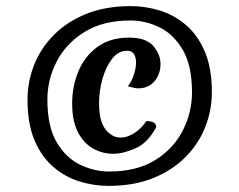

<svg xmlns="http://www.w3.org/2000/svg" viewBox="-20 -881 783 628"><path d="M459 -485Q491 -485 491 -465Q463 -413 422.5 -395.5Q382 -378 350 -378Q315 -378 284 -395.5Q253 -413 234.5 -449.5Q216 -486 216 -542Q216 -599 236.5 -648Q257 -697 298.5 -727.5Q340 -758 402 -758Q458 -758 481.5 -730.5Q505 -703 505 -672Q505 -638 485 -615Q465 -592 432 -592Q425 -592 417 -594Q409 -596 398 -599Q409 -611 417 -634.5Q425 -658 425 -677Q425 -692 418.5 -703.5Q412 -715 396 -715Q367 -715 346.5 -688.5Q326 -662 315 -622.5Q304 -583 304 -543Q304 -485 325 -458Q346 -431 375 -431Q395 -431 417.5 -444.5Q440 -458 459 -485ZM408 -861Q456 -861 503 -846.5Q550 -832 588.5 -799Q627 -766 650 -712Q673 -658 673 -579Q673 -521 651.5 -466Q630 -411 587 -367.5Q544 -324 481 -298.5Q418 -273 335 -273Q287 -273 240 -287.5Q193 -302 154.5 -335Q116 -368 93 -422Q70 -476 70 -555Q70 -614 91.5 -668.5Q113 -723 156 -766.5Q199 -810 262 -835.5Q325 -861 408 -861ZM406 -814Q317 -814 256.5 -776.5Q196 -739 165.5 -680Q135 -621 135 -555Q135 -467 165.5 -415.5Q196 -364 242.5 -342Q289 -320 337 -320Q427 -320 487 -357Q547 -394 577.5 -453.5Q608 -513 608 -579Q608 -667 577.5 -718.5Q547 -770 501 -792Q455 -814 406 -814Z"/></svg>

Font: Merienda
Style: Bold
Weight: 700
Designer: Eduardo Rodriguez Tunni
Foundry: Eduardo Rodriguez Tunni
Version: Version 2.001